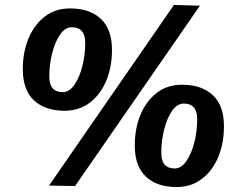

<svg xmlns="http://www.w3.org/2000/svg" viewBox="-20 -745 970 775"><path d="M72 -466Q72 -534 95 -589.5Q118 -645 160.5 -678Q203 -711 263 -711Q342 -711 387 -669Q432 -627 432 -543Q432 -475 409 -419.5Q386 -364 343 -331Q300 -298 241 -298Q162 -298 117 -340Q72 -382 72 -466ZM270 -635Q243 -635 222.5 -605.5Q202 -576 190.5 -530Q179 -484 179 -436Q179 -373 233 -373Q260 -373 280.5 -403Q301 -433 312.5 -478.5Q324 -524 324 -572Q324 -635 270 -635ZM283 6 178 4 682 -725 787 -722ZM524 -158Q524 -226 547 -281.5Q570 -337 612.5 -370Q655 -403 715 -403Q794 -403 839 -361Q884 -319 884 -235Q884 -167 861 -111.5Q838 -56 795 -23Q752 10 693 10Q614 10 569 -32Q524 -74 524 -158ZM722 -327Q695 -327 674.5 -297.5Q654 -268 642.5 -222Q631 -176 631 -128Q631 -65 685 -65Q712 -65 732.5 -95Q753 -125 764.5 -170.5Q776 -216 776 -264Q776 -327 722 -327Z"/></svg>

Font: Georama
Style: Bold Italic
Weight: 700
Italic angle: -9°
Designer: Jean-Baptiste Levee
Foundry: Production Type
Version: Version 1.000